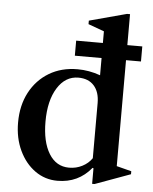

<svg xmlns="http://www.w3.org/2000/svg" viewBox="-57 -869 741 927"><g transform="rotate(5 314.0 -406.0)"><path d="M256 10.5Q195.5 10.5 147.2 -24Q99 -58.5 70.8 -118.2Q42.5 -178 42.5 -253.5Q42.5 -336.5 76 -399.8Q109.5 -463 169 -498.8Q228.5 -534.5 307 -534.5Q362.5 -534.5 417 -515V-598.5H287.5V-671.5H417V-728L340 -756V-773L521 -821.5H535.5V-671.5H608V-598.5H535.5V-85L607.5 -66.5V-52L436 10.5H424.5V-65L420 -66.5Q357 10.5 256 10.5ZM306.5 -57.5Q341 -57.5 370.2 -72.5Q399.5 -87.5 417 -113V-380Q417 -434 390 -464.2Q363 -494.5 314 -494.5Q251 -494.5 212.5 -432.8Q174 -371 174 -269.5Q174 -171.5 209 -114.5Q244 -57.5 306.5 -57.5Z"/></g></svg>

Font: Libre Caslon Text Medium
Style: Regular
Weight: 500
Designer: Pablo Impallari, Rodrigo Fuenzalida, Katja Schimmel
Foundry: Pablo Impallari, Rodrigo Fuenzalida
Version: Version 2.000